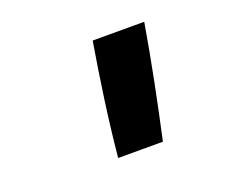

<svg xmlns="http://www.w3.org/2000/svg" viewBox="-67 -873 634 532"><g transform="rotate(-20 250.0 -607.0)"><path d="M201 -442Q209 -524 220.5 -606.5Q232 -689 246 -772H398Q384 -689 367.5 -606.5Q351 -524 333 -442Z"/></g></svg>

Font: Iosevka Term Curly Hv Obl
Style: Regular
Weight: 900
Italic angle: -9°
Designer: Belleve Invis
Foundry: Belleve Invis
Version: Version 32.3.0